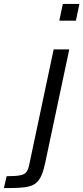

<svg xmlns="http://www.w3.org/2000/svg" viewBox="-123 -763 427 984"><path d="M181 -657 199 -743H284L266 -657ZM-103 201 -89 140Q-43 140 -20 135.5Q3 131 12 119Q21 107 26 85L152 -510H232L109 70Q101 109 90.5 133.5Q80 158 65 172Q50 186 27.5 192Q5 198 -27 199.5Q-59 201 -103 201Z"/></svg>

Font: Saira SemiExpanded
Style: Italic
Weight: 400
Width: 6
Italic angle: -12°
Designer: Hector Gatti with collaboration of the Omnibus-Type team
Foundry: Omnibus-Type
Version: Version 1.101